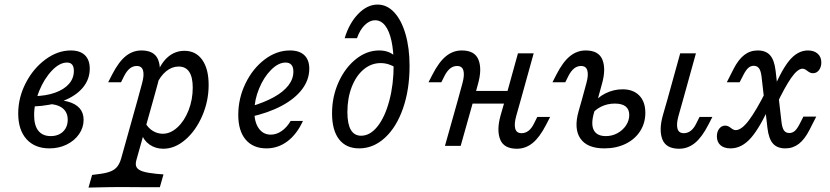

<svg xmlns="http://www.w3.org/2000/svg" viewBox="-20 -651 3705 857"><path d="M61.3 -144.4Q61.3 -215.3 94.8 -280.2Q128.2 -345.2 182.7 -385.5Q237.1 -425.8 296 -425.8Q337.1 -425.8 358.9 -404.8Q380.6 -383.9 380.6 -344.4Q380.6 -296.8 349.6 -259.7Q318.5 -222.6 262.1 -200.8Q205.6 -179 129.8 -175.8L130.6 -221.8Q184.7 -222.6 225.4 -237.1Q266.1 -251.6 287.9 -276.6Q309.7 -301.6 309.7 -334.7Q309.7 -353.2 302 -362.5Q294.4 -371.8 279 -371.8Q246 -371.8 211.7 -335.9Q177.4 -300 154.8 -244.8Q132.3 -189.5 132.3 -137.1Q132.3 -91.1 151.2 -67.3Q170.2 -43.5 206.5 -43.5Q229 -43.5 246 -52.4Q262.9 -61.3 272.6 -77.8Q282.3 -94.4 282.3 -116.1Q282.3 -150.8 258.1 -169Q233.9 -187.1 186.3 -187.9L192.7 -205.6Q245.2 -207.3 281 -198Q316.9 -188.7 335.1 -168.1Q353.2 -147.6 353.2 -116.1Q353.2 -81.5 332.7 -52Q312.1 -22.6 277.4 -5.6Q242.7 11.3 200.8 11.3Q135.5 11.3 98.4 -29.8Q61.3 -71 61.3 -144.4Z M590.3 -356.5Q573.4 -356.5 559.7 -345.6Q546 -334.7 534.7 -312.9L520.2 -283.9H462.9L480.6 -318.5Q509.7 -375 541.1 -400.4Q572.6 -425.8 611.3 -425.8Q669.4 -425.8 685.9 -384.3Q702.4 -342.7 683.9 -276.6L664.5 -206.5H594.4L614.5 -280.6Q624.2 -316.1 618.5 -336.3Q612.9 -356.5 590.3 -356.5ZM412.9 185.5 375 186.3 391.1 129.8 428.2 125Q457.3 121 475.4 113.3Q493.5 105.6 504 91.9Q514.5 78.2 521 55.6L594.4 -206.5H664.5L588.7 63.7Q583.1 83.1 589.5 95.2Q596 107.3 617.3 114.1Q638.7 121 679 125L709.7 127.4L693.5 184.7Q669.4 184.7 644.4 184.7Q610.5 183.9 524.2 183.9H520.2H521.8Q474.2 183.9 412.9 185.5ZM911.3 -271.8Q911.3 -200 882.7 -133.9Q854 -67.7 807.3 -27.4Q760.5 12.9 708.9 12.9Q674.2 12.9 647.6 -5.6Q621 -24.2 612.1 -54.8L629 -101.6Q641.9 -79 662.5 -66.5Q683.1 -54 706.5 -54Q741.1 -54 772.2 -82.7Q803.2 -111.3 821.8 -158.9Q840.3 -206.5 840.3 -259.7Q840.3 -306.5 824.6 -330.2Q808.9 -354 777.4 -354Q747.6 -354 721.8 -333.1Q696 -312.1 678.2 -273.4L680.6 -320.2Q698.4 -370.2 730.2 -397.2Q762.1 -424.2 803.2 -424.2Q854 -424.2 882.7 -383.9Q911.3 -343.5 911.3 -271.8Z M1043.5 -137.9Q1043.5 -212.1 1075.8 -278.6Q1108.1 -345.2 1161.3 -385.5Q1214.5 -425.8 1274.2 -425.8Q1316.1 -425.8 1338.3 -404.8Q1360.5 -383.9 1360.5 -344.4Q1360.5 -295.2 1328.6 -252.8Q1296.8 -210.5 1237.1 -178.6Q1177.4 -146.8 1096 -129L1096.8 -175Q1159.7 -193.5 1202.4 -217.3Q1245.2 -241.1 1267.3 -269.8Q1289.5 -298.4 1289.5 -331.5Q1289.5 -351.6 1280.6 -361.7Q1271.8 -371.8 1254.8 -371.8Q1222.6 -371.8 1189.9 -339.1Q1157.3 -306.5 1136.3 -255.2Q1115.3 -204 1115.3 -154Q1115.3 -105.6 1135.1 -77.8Q1154.8 -50 1188.7 -50Q1213.7 -50 1237.1 -66.1Q1260.5 -82.3 1277.4 -111.3H1332.3Q1304.8 -51.6 1262.9 -20.2Q1221 11.3 1169.4 11.3Q1109.7 11.3 1076.6 -27.8Q1043.5 -66.9 1043.5 -137.9Z M1462.1 -145.2Q1462.1 -219.4 1491.1 -283.9Q1520.2 -348.4 1568.5 -387.1Q1616.9 -425.8 1672.6 -425.8Q1694.4 -425.8 1712.1 -419.4Q1729.8 -412.9 1742.7 -400.8V-350Q1733.1 -358.1 1715.3 -363.7Q1697.6 -369.4 1679 -369.4Q1637.1 -369.4 1603.2 -341.1Q1569.4 -312.9 1550 -262.9Q1530.6 -212.9 1530.6 -150.8Q1530.6 -97.6 1546 -71.4Q1561.3 -45.2 1591.9 -45.2Q1632.3 -45.2 1665.3 -87.1Q1698.4 -129 1717.7 -201.6Q1737.1 -274.2 1737.1 -361.3Q1737.1 -423.4 1727.4 -468.1Q1717.7 -512.9 1699.2 -536.7Q1680.6 -560.5 1654.8 -560.5Q1629.8 -560.5 1608.1 -539.1Q1586.3 -517.7 1573.4 -480.6H1518.5Q1538.7 -547.6 1579 -589.1Q1619.4 -630.6 1665.3 -630.6Q1707.3 -630.6 1739.5 -596Q1771.8 -561.3 1789.9 -499.2Q1808.1 -437.1 1808.1 -356.5Q1808.1 -251.6 1779 -167.7Q1750 -83.9 1698.4 -36.3Q1646.8 11.3 1583.1 11.3Q1525 11.3 1493.5 -29Q1462.1 -69.4 1462.1 -145.2Z M2020.2 -356.5Q2003.2 -356.5 1989.5 -345.6Q1975.8 -334.7 1964.5 -312.9L1950 -283.9H1892.7L1910.5 -318.5Q1939.5 -375 1971 -400.4Q2002.4 -425.8 2041.1 -425.8Q2099.2 -425.8 2115.7 -384.3Q2132.3 -342.7 2113.7 -276.6L2094.4 -206.5H2024.2L2044.4 -280.6Q2054 -316.1 2048.4 -336.3Q2042.7 -356.5 2020.2 -356.5ZM2024.2 -206.5H2094.4L2036.3 0H1966.1ZM2073.4 -245.2H2283.1L2266.9 -188.7H2057.3ZM2291.9 -412.9H2362.1L2304.8 -206.5H2234.7ZM2308.1 -56.5Q2325 -56.5 2339.1 -67.3Q2353.2 -78.2 2363.7 -100L2378.2 -129H2435.5L2417.7 -94.4Q2388.7 -37.9 2357.3 -12.5Q2325.8 12.9 2287.1 12.9Q2229 12.9 2212.5 -28.6Q2196 -70.2 2214.5 -136.3L2234.7 -206.5H2304.8L2283.9 -132.3Q2274.2 -96.8 2279.8 -76.6Q2285.5 -56.5 2308.1 -56.5Z M2573.4 -356.5Q2556.5 -356.5 2542.7 -345.6Q2529 -334.7 2517.7 -312.9L2503.2 -283.9H2446L2463.7 -318.5Q2492.7 -375 2524.2 -400.4Q2555.6 -425.8 2594.4 -425.8Q2652.4 -425.8 2669 -384.3Q2685.5 -342.7 2666.9 -276.6L2647.6 -206.5H2577.4L2597.6 -280.6Q2607.3 -316.1 2601.6 -336.3Q2596 -356.5 2573.4 -356.5ZM2562.9 -155.6 2577.4 -206.5H2647.6L2630.6 -145.2Q2616.9 -96 2630.6 -69.8Q2644.4 -43.5 2684.7 -43.5Q2712.1 -43.5 2735.9 -56.5Q2759.7 -69.4 2774.2 -91.1Q2788.7 -112.9 2788.7 -137.9Q2788.7 -162.9 2772.6 -175.8Q2756.5 -188.7 2724.2 -188.7Q2690.3 -188.7 2661.7 -174.2Q2633.1 -159.7 2616.9 -134.7L2623.4 -183.9Q2645.2 -215.3 2681.9 -233.9Q2718.5 -252.4 2758.9 -252.4Q2806.5 -252.4 2833.5 -224.6Q2860.5 -196.8 2860.5 -147.6Q2860.5 -101.6 2837.1 -65.3Q2813.7 -29 2772.2 -8.9Q2730.6 11.3 2677.4 11.3Q2600.8 11.3 2570.6 -32.7Q2540.3 -76.6 2562.9 -155.6ZM3016.1 -412.9H3086.3L3029 -206.5H2958.9ZM3032.3 -56.5Q3049.2 -56.5 3063.3 -67.3Q3077.4 -78.2 3087.9 -100L3102.4 -129H3159.7L3141.9 -94.4Q3112.9 -37.9 3081.5 -12.5Q3050 12.9 3011.3 12.9Q2953.2 12.9 2936.7 -28.6Q2920.2 -70.2 2938.7 -136.3L2958.9 -206.5H3029L3008.1 -132.3Q2998.4 -96.8 3004 -76.6Q3009.7 -56.5 3032.3 -56.5Z M3405.6 -79 3379 -310.5Q3375.8 -336.3 3367.3 -346.8Q3358.9 -357.3 3344.4 -357.3Q3330.6 -357.3 3320.2 -348Q3309.7 -338.7 3299.2 -318.5L3281.5 -283.9H3224.2L3254 -342.7Q3275.8 -385.5 3302 -405.6Q3328.2 -425.8 3362.1 -425.8Q3398.4 -425.8 3417.3 -404.4Q3436.3 -383.1 3441.9 -335.5L3468.5 -104Q3471.8 -79 3479.8 -68.1Q3487.9 -57.3 3503.2 -57.3Q3516.1 -57.3 3526.6 -65.7Q3537.1 -74.2 3548.4 -96L3566.1 -130.6H3623.4L3593.5 -71.8Q3571.8 -29 3545.6 -8.9Q3519.4 11.3 3485.5 11.3Q3449.2 11.3 3430.2 -10.1Q3411.3 -31.5 3405.6 -79ZM3179.8 -42.7Q3179.8 -62.9 3190.3 -76.6Q3200.8 -90.3 3216.9 -90.3Q3224.2 -90.3 3230.2 -87.5Q3236.3 -84.7 3243.5 -79Q3248.4 -75 3253.6 -72.6Q3258.9 -70.2 3263.7 -70.2Q3289.5 -70.2 3322.2 -113.3Q3354.8 -156.5 3399.2 -244.4L3421 -190.3Q3373.4 -83.1 3332.3 -35.9Q3291.1 11.3 3241.1 11.3Q3212.1 11.3 3196 -2.8Q3179.8 -16.9 3179.8 -42.7ZM3586.3 -425.8Q3613.7 -425.8 3629.8 -411.3Q3646 -396.8 3646 -372.6Q3646 -351.6 3635.5 -337.9Q3625 -324.2 3608.9 -324.2Q3601.6 -324.2 3595.6 -327Q3589.5 -329.8 3582.3 -335.5Q3577.4 -339.5 3572.2 -341.9Q3566.9 -344.4 3562.1 -344.4Q3540.3 -344.4 3511.7 -303.6Q3483.1 -262.9 3445.2 -182.3L3421 -224.2Q3463.7 -332.3 3501.6 -379Q3539.5 -425.8 3586.3 -425.8Z"/></svg>

Font: Playfair Micro SmCond SmLight
Style: Italic
Weight: 360
Width: 4
Italic angle: -15.6°
Designer: Claus Eggers Sørensen
Foundry: Claus Eggers Sørensen
Version: Version 2.203;Glyphs 3.3 (3326)